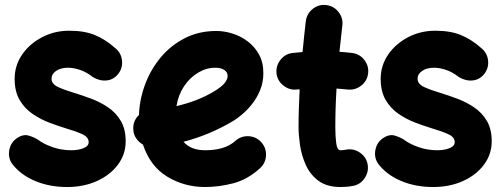

<svg xmlns="http://www.w3.org/2000/svg" viewBox="-20 -688 2016 775"><path d="M457.5 -390.1Q439 -366.2 410.4 -363.3Q381.8 -360.4 354 -377.4Q330.1 -396.5 304 -405.5Q277.8 -414.6 254.4 -414.6Q225.1 -414.6 206.5 -401.9Q188 -389.2 188 -370.1Q188 -348.6 215.6 -336.2Q243.2 -323.7 281.2 -312.5Q313.5 -302.7 349.1 -289.3Q384.8 -275.9 416.3 -254.6Q447.8 -233.4 467.5 -200.2Q487.3 -167 487.3 -117.7Q487.3 -65.4 456.1 -23.4Q424.8 18.6 371.3 42.7Q317.9 66.9 250.5 66.9Q179.2 66.9 120.6 42Q62 17.1 28.3 -27.8Q11.7 -52.7 17.8 -83.5Q23.9 -114.3 49.3 -130.9Q74.2 -147.5 96.9 -140.4Q119.6 -133.3 134.8 -123Q156.7 -106.4 192.4 -94Q228 -81.5 268.1 -81.5Q295.9 -81.5 316.9 -89.8Q337.9 -98.1 337.9 -114.3Q337.9 -134.8 311.3 -146.7Q284.7 -158.7 247.6 -169.4Q215.3 -179.2 179.2 -192.9Q143.1 -206.5 111.1 -228.5Q79.1 -250.5 59.1 -284.7Q39.1 -318.8 39.1 -370.1Q39.1 -423.3 69.1 -467.3Q99.1 -511.2 149.4 -537.6Q199.7 -564 259.8 -564Q320.8 -564 363.3 -546.4Q405.8 -528.8 444.8 -494.1Q468.8 -475.1 472.4 -444.6Q476.1 -414.1 457.5 -390.1Z M1029.3 -8.8Q979 37.1 920.9 52Q862.8 66.9 808.1 66.9Q723.6 66.9 654.8 24.9Q585.9 -17.1 557.1 -104.5Q541 -113.3 530 -129.2Q519 -145 518.1 -165Q515.6 -199.7 541 -224.1Q543 -285.6 565.2 -345.9Q587.4 -406.2 627.9 -455.3Q668.5 -504.4 725.6 -533.7Q782.7 -563 853.5 -563Q884.8 -563 918 -552.7Q951.2 -542.5 979.5 -521.2Q1007.8 -500 1025.4 -468.3Q1043 -436.5 1043 -393.1Q1043 -355 1029.5 -323Q1016.1 -291 996.3 -266.6Q976.6 -242.2 956.5 -225.6Q936.5 -209 922.9 -200.7Q874.5 -171.9 824 -150.6Q773.4 -129.4 720.7 -115.7Q750.5 -81.5 808.1 -81.5Q888.2 -81.5 929.7 -119.1Q952.6 -139.6 983.4 -138.2Q1014.2 -136.7 1034.7 -113.8Q1055.2 -91.3 1053.7 -60.3Q1052.2 -29.3 1029.3 -8.8ZM849.1 -414.6Q813 -414.6 779.8 -394.8Q746.6 -375 723.1 -340.1Q699.7 -305.2 692.4 -259.8Q776.9 -279.3 841.3 -317.4Q874.5 -337.4 886.7 -352.8Q898.9 -368.2 898.9 -380.9Q898.9 -396.5 885.5 -405.5Q872.1 -414.6 849.1 -414.6Z M1465.8 -391.1Q1461.9 -360.8 1437.5 -342Q1413.1 -323.2 1382.8 -326.7Q1361.3 -329.1 1338.4 -330.6Q1335.9 -291.5 1334.7 -252.2Q1333.5 -212.9 1333.5 -173.3Q1333.5 -137.7 1337.2 -109.6Q1340.8 -81.5 1354.5 -81.5Q1363.8 -81.5 1377.4 -84Q1407.7 -89.4 1433.1 -71.8Q1458.5 -54.2 1463.9 -24.4Q1469.2 5.4 1451.9 31.2Q1434.6 57.1 1404.3 62.5Q1391.1 64.9 1378.7 65.9Q1366.2 66.9 1354.5 66.9Q1298.8 66.9 1264.9 41.3Q1231 15.6 1213.9 -23.2Q1196.8 -62 1190.9 -102.8Q1185.1 -143.6 1185.1 -173.3Q1185.1 -212.4 1186.3 -251Q1187.5 -289.6 1189.5 -327.6Q1184.6 -327.1 1179.2 -326.7Q1148.9 -323.2 1124.5 -342.3Q1100.1 -361.3 1096.2 -391.1Q1092.8 -421.4 1111.8 -446Q1130.9 -470.7 1160.6 -474.1Q1180.7 -476.6 1201.2 -478Q1204.1 -509.3 1207.5 -540.5Q1210.9 -571.8 1214.4 -602.5Q1218.3 -632.8 1242.4 -652.1Q1266.6 -671.4 1296.9 -667.5Q1327.1 -664.1 1346.4 -639.6Q1365.7 -615.2 1361.8 -585Q1358.9 -558.1 1356 -531.7Q1353 -505.4 1350.1 -479Q1377 -477.1 1401.9 -474.1Q1432.1 -470.2 1450.9 -445.8Q1469.7 -421.4 1465.8 -391.1Z M1935.1 -390.1Q1916.5 -366.2 1887.9 -363.3Q1859.4 -360.4 1831.5 -377.4Q1807.6 -396.5 1781.5 -405.5Q1755.4 -414.6 1731.9 -414.6Q1702.6 -414.6 1684.1 -401.9Q1665.5 -389.2 1665.5 -370.1Q1665.5 -348.6 1693.1 -336.2Q1720.7 -323.7 1758.8 -312.5Q1791 -302.7 1826.7 -289.3Q1862.3 -275.9 1893.8 -254.6Q1925.3 -233.4 1945.1 -200.2Q1964.8 -167 1964.8 -117.7Q1964.8 -65.4 1933.6 -23.4Q1902.3 18.6 1848.9 42.7Q1795.4 66.9 1728 66.9Q1656.7 66.9 1598.1 42Q1539.6 17.1 1505.9 -27.8Q1489.3 -52.7 1495.4 -83.5Q1501.5 -114.3 1526.9 -130.9Q1551.8 -147.5 1574.5 -140.4Q1597.2 -133.3 1612.3 -123Q1634.3 -106.4 1669.9 -94Q1705.6 -81.5 1745.6 -81.5Q1773.4 -81.5 1794.4 -89.8Q1815.4 -98.1 1815.4 -114.3Q1815.4 -134.8 1788.8 -146.7Q1762.2 -158.7 1725.1 -169.4Q1692.9 -179.2 1656.7 -192.9Q1620.6 -206.5 1588.6 -228.5Q1556.6 -250.5 1536.6 -284.7Q1516.6 -318.8 1516.6 -370.1Q1516.6 -423.3 1546.6 -467.3Q1576.7 -511.2 1627 -537.6Q1677.2 -564 1737.3 -564Q1798.3 -564 1840.8 -546.4Q1883.3 -528.8 1922.4 -494.1Q1946.3 -475.1 1950 -444.6Q1953.6 -414.1 1935.1 -390.1Z"/></svg>

Font: Mikhak ExtraBold
Style: Regular
Weight: 800
Designer: Amin Abedi
Version: Version 3.3